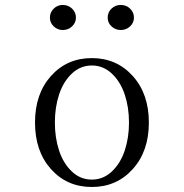

<svg xmlns="http://www.w3.org/2000/svg" viewBox="-20 -744 740 774"><path d="M515.1 -62.3Q450.2 9.8 350.1 9.8Q250 9.8 185.5 -62.3Q121.1 -134.3 121.1 -250Q121.1 -365.7 185.5 -437.7Q250 -509.8 350.1 -509.8Q450.2 -509.8 515.1 -437.7Q580.1 -365.7 580.1 -250Q580.1 -134.3 515.1 -62.3ZM181.2 -672.9Q181.2 -694.3 196.5 -709.2Q211.9 -724.1 232.9 -724.1Q254.9 -724.1 270.5 -709.2Q286.1 -694.3 286.1 -672.9Q286.1 -652.3 270.5 -637.7Q254.9 -623 232.9 -623Q211.9 -623 196.5 -637.7Q181.2 -652.3 181.2 -672.9ZM218.3 -363.3Q201.2 -311.5 201.2 -250Q201.2 -188.5 218.3 -136.7Q235.4 -85 269.8 -52.5Q304.2 -20 350.1 -20Q396 -20 430.7 -52.5Q465.3 -85 482.7 -136.7Q500 -188.5 500 -250Q500 -311.5 482.7 -363.3Q465.3 -415 430.7 -447.5Q396 -480 350.1 -480Q304.2 -480 269.8 -447.5Q235.4 -415 218.3 -363.3ZM414.1 -672.9Q414.1 -694.3 429.4 -709.2Q444.8 -724.1 466.8 -724.1Q488.8 -724.1 504.4 -709.2Q520 -694.3 520 -672.9Q520 -652.3 504.4 -637.7Q488.8 -623 466.8 -623Q445.3 -623 429.7 -637.5Q414.1 -651.9 414.1 -672.9Z"/></svg>

Font: Director Light
Style: Regular
Weight: 100
Designer: Ange Degheest & May Jolivet & Justine Herbel
Foundry: Velvetyne Type Foundry
Version: Version 1.000;FEAKit 1.0